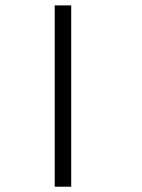

<svg xmlns="http://www.w3.org/2000/svg" viewBox="-20 -708 540 728"><path d="M187.5 -687.5V0H250V-687.5Z"/></svg>

Font: UnifontExMono
Style: Regular
Weight: 500
Version: Version 15.0.06